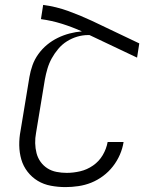

<svg xmlns="http://www.w3.org/2000/svg" viewBox="-20 -755 640 783"><path d="M247 8Q217 8 187.5 2.5Q158 -3 134 -17.5Q110 -32 92.5 -54.5Q75 -77 67 -104.5Q59 -132 58.5 -162Q58 -192 64 -223L100 -441Q104 -465 112.5 -489Q121 -513 136.5 -534.5Q152 -556 172 -572.5Q192 -589 215.5 -600.5Q239 -612 264 -618.5Q289 -625 314 -627Q274 -645 232.5 -658Q191 -671 147 -677L156 -735Q209 -728 258.5 -710Q308 -692 355 -670L548 -578L539 -520L345 -612H339Q317 -612 295 -605.5Q273 -599 253 -586.5Q233 -574 217.5 -555.5Q202 -537 191 -517Q180 -497 173.5 -475Q167 -453 163 -431L127 -213Q123 -192 123.5 -171Q124 -150 129 -130.5Q134 -111 145.5 -95Q157 -79 173.5 -68.5Q190 -58 210.5 -54Q231 -50 252 -50Q279 -50 307 -56.5Q335 -63 359.5 -80Q384 -97 399 -122.5Q414 -148 419 -176H484Q480 -150 469 -124.5Q458 -99 440.5 -76.5Q423 -54 400 -37Q377 -20 352 -10Q327 0 300 4Q273 8 247 8Z"/></svg>

Font: Iosevka Light Extended Oblique
Style: Regular
Weight: 300
Width: 7
Italic angle: -9°
Monospace: yes
Designer: Belleve Invis
Foundry: Belleve Invis
Version: Version 32.5.0; ttfautohint (v1.8.4)